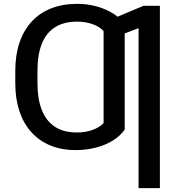

<svg xmlns="http://www.w3.org/2000/svg" viewBox="-20 -757 921 981"><path d="M617.2 -384.3V-95.2Q595.7 -63.5 558.1 -39.8Q520.5 -16.1 471.4 -3.2Q422.4 9.8 366.7 9.8Q293.9 9.8 236.8 -13.9Q179.7 -37.6 139.6 -82.3Q99.6 -127 78.9 -189.9Q58.1 -252.9 58.1 -332V-390.1L171.4 -391.6V-332Q171.4 -252.9 193.1 -196.5Q214.8 -140.1 259.5 -110.1Q304.2 -80.1 372.6 -80.1Q416 -80.1 451.9 -92.8Q487.8 -105.5 509.3 -127.9V-384.3ZM617.2 -632.3V-349.1H509.3V-598.1Q488.3 -621.6 451.9 -634Q415.5 -646.5 374.5 -646.5Q306.2 -646.5 261 -617.7Q215.8 -588.9 193.6 -533.2Q171.4 -477.5 171.4 -395.5V-339.8H58.1V-395.5Q58.1 -475.6 79.6 -539.1Q101.1 -602.5 141.8 -646.7Q182.6 -690.9 241.2 -714.1Q299.8 -737.3 374 -737.3Q427.7 -737.3 475.3 -723.9Q522.9 -710.4 559.8 -686.8Q596.7 -663.1 617.2 -632.3ZM796.9 -727.5V204.1H688V-613.3L564.9 -565.9V-665L713.4 -727.5Z"/></svg>

Font: Inter Cardless
Style: Regular
Weight: 400
Designer: Rasmus Andersson
Foundry: rsms
Version: Version 4.001;git-9221beed3